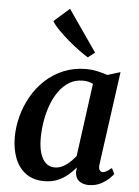

<svg xmlns="http://www.w3.org/2000/svg" viewBox="-59 -907 695 962"><g transform="rotate(5 289.0 -426.0)"><path d="M469 -99.5Q466 -78 472.2 -69.2Q478.5 -60.5 488 -60.5Q496 -60.5 506.2 -66.2Q516.5 -72 532.5 -85L546.5 -56Q541.5 -48.5 525 -32.5Q508.5 -16.5 482.5 -3.2Q456.5 10 423.5 10Q394 10 375 -4.8Q356 -19.5 355 -51.5L357.5 -72.5Q340.5 -52.5 318.2 -33.5Q296 -14.5 266.8 -2.2Q237.5 10 200.5 10Q143.5 10 106.5 -17.8Q69.5 -45.5 51.8 -92.2Q34 -139 34 -196.5Q34 -249 48 -302Q62 -355 89 -402.8Q116 -450.5 156 -487.8Q196 -525 247.8 -546.5Q299.5 -568 362.5 -568Q388 -568 417.8 -561.8Q447.5 -555.5 468.5 -547.5L533.5 -567.5ZM401 -497Q389.5 -503 376.2 -505.8Q363 -508.5 349.5 -508.5Q311 -508.5 281.2 -490.2Q251.5 -472 229.2 -440.8Q207 -409.5 192.5 -369.8Q178 -330 171 -286.8Q164 -243.5 164 -202Q164 -157.5 174 -126.2Q184 -95 202.2 -79Q220.5 -63 245 -63Q262.5 -63 277.8 -69Q293 -75 306.2 -85Q319.5 -95 330.8 -106.5Q342 -118 351 -129ZM363.5 -627Q348.5 -635.5 321.5 -655Q294.5 -674.5 265 -699.5Q235.5 -724.5 211 -749.5Q186.5 -774.5 176 -793L254 -861.5L398 -653.5Z"/></g></svg>

Font: Merriweather Light 18pt SemiBold
Style: Italic
Weight: 600
Italic angle: -7.8°
Version: Version 2.101